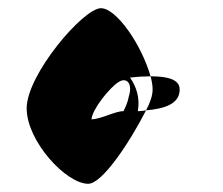

<svg xmlns="http://www.w3.org/2000/svg" viewBox="-20 -742 544 468"><path d="M45 -478C45 -398 141 -294 195 -294C229 -294 295 -393 336 -473C330 -472 323 -471 316 -471C322 -506 311 -532 297 -553C314 -555 331 -556 347 -556C325 -633 264 -722 226 -722C183 -722 45 -560 45 -478ZM203 -451C205 -477 249 -530 269 -542C289 -555 304 -538 294 -507C292 -495 287 -483 281 -471H280C261 -471 227 -452 203 -451ZM336 -473C380 -477 418 -488 418 -524C418 -549 387 -556 347 -556C350 -545 352 -534 352 -524C352 -509 346 -492 336 -473Z"/></svg>

Font: Ampere
Style: UltCnd
Weight: 400
Version: Version 1